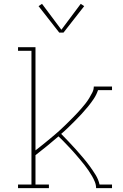

<svg xmlns="http://www.w3.org/2000/svg" viewBox="-20 -981 640 1001"><path d="M74 0V-19H144V-716H74V-735H165V-197Q178 -207 190.5 -217Q203 -227 216 -237.5Q229 -248 241.5 -258.5Q254 -269 266.5 -279.5Q279 -290 291 -301Q303 -312 315 -323.5Q327 -335 338.5 -346.5Q350 -358 361.5 -369.5Q373 -381 384 -393Q395 -405 406 -417.5Q417 -430 427 -443Q437 -456 445.5 -470Q454 -484 461.5 -499Q469 -514 469 -530H564V-511H491Q483 -487 469 -466Q455 -445 439 -425.5Q423 -406 406 -387.5Q389 -369 371.5 -351.5Q354 -334 336 -316.5Q318 -299 299 -283Q318 -263 337.5 -243Q357 -223 375.5 -202Q394 -181 412 -160Q430 -139 446.5 -116.5Q463 -94 478 -70Q493 -46 499 -19H564V0H481Q481 -17 474.5 -33Q468 -49 459.5 -63.5Q451 -78 441.5 -92Q432 -106 421.5 -119.5Q411 -133 400 -146Q389 -159 378 -172Q367 -185 355.5 -197.5Q344 -210 332.5 -222Q321 -234 309 -246.5Q297 -259 285 -270Q256 -245 226 -220.5Q196 -196 165 -172V-19H235V0ZM289 -811 181 -949 199 -961 300 -826 401 -961 419 -949 311 -811Z"/></svg>

Font: Iosevka Curly Slab ThEx
Style: Regular
Weight: 100
Width: 7
Monospace: yes
Designer: Belleve Invis
Foundry: Belleve Invis
Version: Version 11.1.0; ttfautohint (v1.8.3)